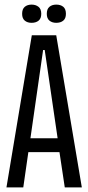

<svg xmlns="http://www.w3.org/2000/svg" viewBox="-20 -813 383 833"><path d="M8 0 118 -660H224L335 0H261L238 -153H103L81 0ZM167 -596 112 -213H230L174 -596ZM224 -714Q206 -714 194.5 -723.5Q183 -733 183 -753Q183 -774 194.5 -783.5Q206 -793 224 -793Q243 -793 254.5 -783.5Q266 -774 266 -753Q266 -733 254.5 -723.5Q243 -714 224 -714ZM117 -714Q99 -714 87.5 -723.5Q76 -733 76 -753Q76 -774 87.5 -783.5Q99 -793 117 -793Q135 -793 147 -783.5Q159 -774 159 -753Q159 -733 147.5 -723.5Q136 -714 117 -714Z"/></svg>

Font: Bricolage Grotesque 48pt Condensed Light
Style: Regular
Weight: 300
Width: 3
Designer: Mathieu Triay
Foundry: Atelier Triay
Version: Version 1.000; ttfautohint (v1.8.4.7-5d5b);gftools[0.9.32]